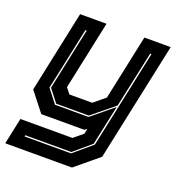

<svg xmlns="http://www.w3.org/2000/svg" viewBox="-153 -654 910 967"><g transform="rotate(20 302.5 -170.0)"><path d="M101 0 20 -103 112.5 -540H254L176 -172L200 -141.5H322.5L383 -191.5L457 -540H598L462.5 97L338 200H-19.5L10.5 59H289.5L338.5 18.5L344.5 -10L332.5 0ZM60 134.5H309.5L407 52L519 -473.5H512L447.5 -172.5L328.5 -75H153.5L101.5 -142L172 -473.5H165L94 -140L149.5 -68H329.5L445.5 -163.5L400 50L308.5 127.5H61.5Z"/></g></svg>

Font: Tourney Thin ExtraBold
Style: Italic
Weight: 800
Italic angle: -12°
Version: Version 1.015